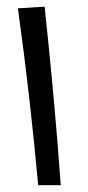

<svg xmlns="http://www.w3.org/2000/svg" viewBox="-20 -545 260 565"><path d="M92.3 0Q81.5 -120.1 66.7 -251.2Q51.8 -382.3 32.7 -520.5L111.3 -525.4Q126.5 -383.3 138.2 -253.9Q149.9 -124.5 158.7 0Z"/></svg>

Font: Markazi Text SemiBold
Style: Regular
Weight: 600
Designer: Borna Izadpanah (Arabic designer), Fiona Ross (Arabic design director) and Florian Runge (Latin designer)
Foundry: Borna Izadpanah and Florian Runge
Version: Version 1.001; ttfautohint (v1.8.3)